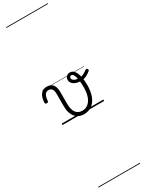

<svg xmlns="http://www.w3.org/2000/svg" viewBox="-617 -1458 1809 2407"><g transform="rotate(-30 287.0 -255.0)"><path d="M302 19Q266 19 235 5.5Q204 -8 181 -34.5Q158 -61 145 -101Q132 -141 132 -193V-374Q132 -424 114.5 -445.5Q97 -467 66 -467Q44 -467 28.5 -455.5Q13 -444 3.5 -418.5Q-6 -393 -9 -352Q-9 -343 -15 -338.5Q-21 -334 -33 -334Q-43 -334 -49.5 -338.5Q-56 -343 -56 -355Q-54 -408 -38.5 -443.5Q-23 -479 4 -497Q31 -515 67 -515Q96 -515 117.5 -506.5Q139 -498 154 -480Q169 -462 176.5 -435Q184 -408 184 -370V-204Q184 -160 192 -127Q200 -94 216 -73Q232 -52 255 -41Q278 -30 309 -30Q332 -30 351.5 -36.5Q371 -43 389 -56.5Q407 -70 421.5 -90.5Q436 -111 446.5 -138Q457 -165 462.5 -199Q468 -233 468 -273Q468 -344 460.5 -391Q453 -438 439 -461.5Q425 -485 408 -485Q394 -485 387.5 -477Q381 -469 381 -458Q381 -441 394 -429Q407 -417 428.5 -411Q450 -405 477 -405Q509 -405 537.5 -418Q566 -431 601 -457Q608 -462 615 -459Q622 -456 626 -449Q630 -442 630 -434.5Q630 -427 623 -422Q591 -396 556 -379Q521 -362 475 -362Q437 -362 406 -373.5Q375 -385 357 -406Q339 -427 339 -457Q339 -477 347.5 -492Q356 -507 371.5 -516Q387 -525 408 -525Q445 -525 470 -494Q495 -463 508 -407Q521 -351 521 -278Q521 -235 515 -196.5Q509 -158 497 -124.5Q485 -91 467 -65Q449 -39 424.5 -20Q400 -1 369.5 9Q339 19 302 19ZM0 895H604V905H0ZM0 -20H604V0H0ZM0 -505H604V-500H0ZM0 -1415H604V-1405H0Z"/></g></svg>

Font: Playwrite BE WAL Guides
Style: Regular
Weight: 400
Designer: Veronika Burian, José Scaglione
Foundry: TypeTogether
Version: Version 1.003